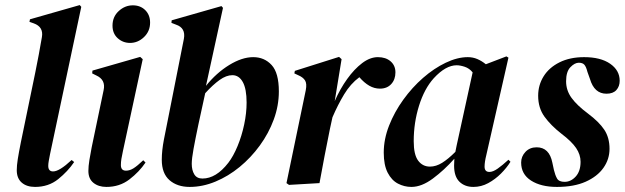

<svg xmlns="http://www.w3.org/2000/svg" viewBox="-20 -721 2460 756"><path d="M118 15Q85 15 65.5 -2Q46 -19 46 -51Q46 -69 50 -94.5Q54 -120 62 -160L119 -436Q127 -474 132.5 -505Q138 -536 145 -575Q152 -615 113 -629L96 -635L98 -645L294 -701L300 -694L177 -114Q174 -99 172 -87.5Q170 -76 170 -68Q170 -46 189 -46Q214 -46 262 -91L272 -83Q247 -46 209 -15.5Q171 15 118 15Z M492 -552Q464 -552 443.5 -570.5Q423 -589 423 -620Q423 -655 447.5 -677.5Q472 -700 503 -700Q533 -700 552 -681Q571 -662 571 -632Q571 -598 547 -575Q523 -552 492 -552ZM399 15Q368 15 348 -1Q328 -17 328 -48Q328 -66 332 -91Q336 -116 341 -141L388 -366Q397 -407 359 -424L343 -432L344 -443L532 -497L542 -488L464 -126Q460 -108 458 -95.5Q456 -83 456 -71Q456 -49 476 -49Q491 -49 506 -58.5Q521 -68 544 -90L553 -81Q528 -44 489.5 -14.5Q451 15 399 15Z M727 15Q678 15 647.5 -11.5Q617 -38 617 -92Q617 -128 625.5 -172Q634 -216 643 -260L704 -568Q712 -611 673 -624L655 -631L656 -641L852 -697L858 -690L791 -383Q832 -434 882.5 -465Q933 -496 977 -496Q1021 -496 1049.5 -465Q1078 -434 1078 -361Q1078 -305 1058 -250.5Q1038 -196 1003 -148Q968 -100 923.5 -63.5Q879 -27 828.5 -6Q778 15 727 15ZM735 -76Q735 -51 745 -34.5Q755 -18 777 -18Q831 -18 879 -80Q899 -106 915.5 -146Q932 -186 941.5 -231Q951 -276 951 -317Q951 -371 936 -398Q921 -425 895 -425Q871 -425 844.5 -406Q818 -387 788 -354L761 -230Q749 -173 742 -134.5Q735 -96 735 -76Z M1118 7 1108 0 1184 -366Q1189 -392 1181 -404.5Q1173 -417 1154 -425L1139 -432L1141 -442L1315 -497L1325 -488L1298 -323Q1319 -371 1347 -410Q1375 -449 1406 -472.5Q1437 -496 1468 -496Q1499 -496 1518 -479.5Q1537 -463 1537 -436Q1537 -408 1520.5 -390Q1504 -372 1476 -372Q1454 -372 1434 -383.5Q1414 -395 1395 -417Q1360 -391 1335 -349.5Q1310 -308 1289 -259L1279 -213Q1268 -160 1258 -107Q1248 -54 1238 0Z M1600 15Q1572 15 1547 2Q1522 -11 1506.5 -41Q1491 -71 1491 -120Q1491 -173 1512 -226.5Q1533 -280 1568 -328.5Q1603 -377 1646 -414.5Q1689 -452 1735 -474Q1781 -496 1822 -496Q1842 -496 1859.5 -488.5Q1877 -481 1893 -468L1974 -499L1982 -494L1895 -111Q1888 -83 1888 -65Q1888 -44 1907 -44Q1921 -44 1939.5 -57Q1958 -70 1982 -92L1990 -84Q1975 -60 1952.5 -37.5Q1930 -15 1902.5 0Q1875 15 1844 15Q1810 15 1789 -5.5Q1768 -26 1768 -69Q1768 -83 1769 -96Q1729 -51 1684.5 -18Q1640 15 1600 15ZM1609 -165Q1609 -112 1626.5 -88.5Q1644 -65 1673 -65Q1697 -65 1721 -80Q1745 -95 1773 -123Q1775 -135 1778 -148L1841 -436Q1828 -452 1810 -458Q1792 -464 1778 -464Q1735 -464 1688 -413Q1651 -372 1630 -305Q1609 -238 1609 -165Z M2173 15Q2110 15 2071 -10Q2032 -35 2032 -81Q2032 -105 2049 -123Q2066 -141 2093 -141Q2143 -141 2155 -80L2161 -52Q2166 -31 2173.5 -18Q2181 -5 2203 -5Q2228 -5 2247 -26Q2266 -47 2266 -84Q2266 -112 2248.5 -138Q2231 -164 2190 -195Q2149 -227 2124 -261.5Q2099 -296 2099 -344Q2099 -386 2120.5 -420.5Q2142 -455 2183 -475.5Q2224 -496 2280 -496Q2345 -496 2382.5 -470Q2420 -444 2420 -403Q2420 -381 2407 -366.5Q2394 -352 2368 -352Q2320 -352 2303 -410L2293 -438Q2288 -458 2281 -466Q2274 -474 2259 -474Q2243 -474 2226 -456.5Q2209 -439 2209 -401Q2209 -365 2230.5 -335.5Q2252 -306 2295 -274Q2339 -241 2359.5 -210Q2380 -179 2380 -135Q2380 -94 2356 -60Q2332 -26 2286 -5.5Q2240 15 2173 15Z"/></svg>

Font: DM Serif Display
Style: Italic
Weight: 400
Italic angle: -12°
Designer: Colophon Foundry, Frank Grießhammer
Foundry: Colophon Foundry
Version: Version 5.100; ttfautohint (v1.8.2)